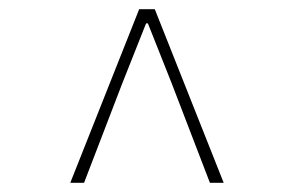

<svg xmlns="http://www.w3.org/2000/svg" viewBox="-20 -690 640 418"><path d="M133 -292 283 -670H317L467 -292H437L354 -508L302 -639H298L246 -508L163 -292Z"/></svg>

Font: TypoPRO Source Code Pro
Style: Italic
Weight: 200
Italic angle: -11°
Monospace: yes
Designer: Paul D. Hunt, Teo Tuominen
Foundry: Adobe Systems Incorporated
Version: Version 1.030;PS 1.0;hotconv 1.0.84;makeotf.lib2.5.63406